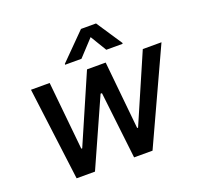

<svg xmlns="http://www.w3.org/2000/svg" viewBox="-131 -913 1104 1060"><g transform="rotate(-20 420.5 -383.5)"><path d="M144.2 0H252.1L428.3 -393.8H436.4L481.9 0H590.2L841.3 -545.5H731.5L558.6 -146.7H553.3L513.5 -545.5H403.8L229.8 -144.9H224.4L184.3 -545.5H74.6ZM298.7 -610.8H394.9L483.3 -706L540.8 -610.8H636.7L637.4 -616.1L537.3 -766.7H448.9L299.4 -616.1Z"/></g></svg>

Font: Margiela Sans Medium
Style: Italic
Weight: 500
Italic angle: -9.39999°
Designer: Stefan Endress, Andreas Faust
Version: Version 1.100;FEAKit 1.0